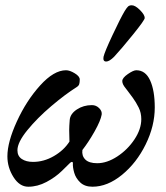

<svg xmlns="http://www.w3.org/2000/svg" viewBox="-20 -693 627 727"><path d="M8 -101Q8 -155 44 -233.5Q80 -312 132 -369.5Q184 -427 230 -427Q244 -427 263 -415.5Q282 -404 282 -392Q282 -381 280 -374.5Q278 -368 270 -363Q227 -336 174 -291Q121 -246 83.5 -200Q46 -154 46 -124Q46 -102 62.5 -91Q79 -80 105 -80Q146 -80 184 -102Q222 -124 243 -157L242 -200Q242 -215 244 -239Q246 -262 271 -278.5Q296 -295 328 -295Q344 -295 355.5 -283.5Q367 -272 365 -259Q361 -236 338.5 -196Q316 -156 292 -125Q289 -103 303 -89Q317 -75 348 -75Q385 -75 424 -100.5Q463 -126 489 -165Q515 -204 515 -242Q515 -266 505 -286Q495 -306 483 -322.5Q471 -339 467 -344Q463 -350 456 -358.5Q449 -367 446 -373.5Q443 -380 443 -386Q443 -398 464 -412.5Q485 -427 496 -427Q531 -427 548.5 -388.5Q566 -350 566 -286Q566 -216 531.5 -146Q497 -76 442 -31Q387 14 330 14Q301 14 284 -2Q267 -18 261 -39Q255 -60 256 -75Q256 -80 252 -80Q249 -80 244 -75Q239 -70 214.5 -46Q190 -22 156 -4Q122 14 87 14Q54 14 31 -22.5Q8 -59 8 -101ZM372 -478Q376 -496 406 -560Q436 -624 452 -651Q460 -664 465 -668.5Q470 -673 479 -673Q492 -673 510 -655Q528 -637 528 -625Q528 -617 483.5 -562Q439 -507 412 -478Q394 -460 382 -460Q369 -460 372 -478Z"/></svg>

Font: EB Garamond SemiBold
Style: Italic
Weight: 600
Italic angle: -17.2°
Designer: Georg Duffner and Octavio Pardo
Foundry: Georg Duffner
Version: Version 1.000